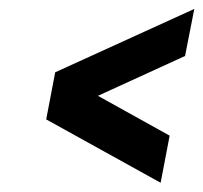

<svg xmlns="http://www.w3.org/2000/svg" viewBox="-20 -447 451 426"><path d="M411.1 -427.2 390.6 -322.8 197.3 -234.4 356.4 -146 336.4 -41.5 82.5 -182.1 102.5 -286.6Z"/></svg>

Font: Lambda
Style: Italic
Weight: 400
Italic angle: -11°
Designer: GGBotNet
Version: 0.22